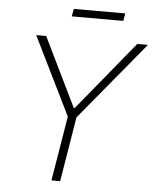

<svg xmlns="http://www.w3.org/2000/svg" viewBox="-59 -925 784 974"><g transform="rotate(5 333.5 -438.0)"><path d="M98.6 -727.5H149.4L320.3 -376.5H325.7L613.3 -727.5H667.5L338.4 -329.6L284.2 0H239.7L294.4 -329.6ZM539.1 -876.5 532.2 -837.9H270L277.3 -876.5Z"/></g></svg>

Font: Inter Tight ExtraLight
Style: Italic
Weight: 250
Italic angle: -9.39999°
Designer: Rasmus Andersson
Foundry: rsms
Version: Version 3.004